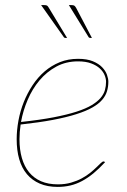

<svg xmlns="http://www.w3.org/2000/svg" viewBox="-20 -728 500 754"><path d="M45.5 0ZM405.5 -407Q405.5 -387.5 400.2 -369.8Q395 -352 381.2 -336Q367.5 -320 343 -306Q318.5 -292 280.2 -279.8Q242 -267.5 188 -257.2Q134 -247 61 -239Q56.5 -209.5 56.5 -181Q56.5 -140 66 -107.2Q75.5 -74.5 94.2 -51.5Q113 -28.5 141.2 -16.2Q169.5 -4 207.5 -4Q236 -4 259.2 -10.8Q282.5 -17.5 301 -27.5Q319.5 -37.5 333.8 -49Q348 -60.5 358.2 -70.5Q368.5 -80.5 375.5 -87.2Q382.5 -94 386.5 -94Q389.5 -94 391.5 -92L392.5 -91Q369 -65.5 346.8 -47.2Q324.5 -29 302 -17Q279.5 -5 256 0.5Q232.5 6 206.5 6Q166.5 6 136.2 -7Q106 -20 85.8 -44Q65.5 -68 55.5 -102.8Q45.5 -137.5 45.5 -181Q45.5 -217 52.5 -254.8Q59.5 -292.5 73.5 -327.5Q87.5 -362.5 108 -393.5Q128.5 -424.5 155.2 -447.5Q182 -470.5 214.8 -483.8Q247.5 -497 286.5 -497Q321.5 -497 344.5 -487.5Q367.5 -478 381 -464Q394.5 -450 400 -434.5Q405.5 -419 405.5 -407ZM286.5 -487Q239 -487 201.2 -466.5Q163.5 -446 135.2 -412.5Q107 -379 88.8 -336.2Q70.5 -293.5 62.5 -249Q136.5 -257 190 -267.2Q243.5 -277.5 280.5 -289.5Q317.5 -301.5 340.2 -315.2Q363 -329 375.5 -344Q388 -359 392.2 -374.8Q396.5 -390.5 396.5 -407Q396.5 -419 390.8 -433Q385 -447 372.2 -459Q359.5 -471 338.2 -479Q317 -487 286.5 -487ZM260.5 -708Q268 -708 271.5 -706Q275 -704 279 -697L341 -579H334.5Q329.5 -579 327.5 -583L250.5 -708ZM153.5 -708Q161.5 -708 164.8 -706Q168 -704 172 -697L243.5 -579H237Q232 -579 230 -583L141.5 -708Z"/></svg>

Font: Lato Hairline
Style: Italic
Weight: 100
Italic angle: -7°
Designer: Lukasz Dziedzic
Foundry: tyPoland Lukasz Dziedzic
Version: Version 2.007; 2014-02-27